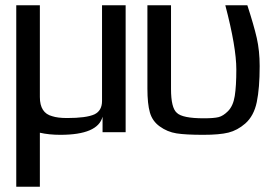

<svg xmlns="http://www.w3.org/2000/svg" viewBox="-20 -504 1045 732"><path d="M459 0H371V-59Q353 10 210 10Q167 10 132 2V208H42V-484H132V-134Q132 -73 179 -61Q200 -54 236 -54Q309 -54 340 -68Q369 -82 369 -119V-484H459Z M755 10Q688 10 653 4.5Q618 -1 589 -22Q561 -42 551.5 -75Q542 -108 542 -166V-484H632V-165Q632 -93 654 -74Q675 -53 757 -53Q796 -53 813.5 -57.5Q831 -62 849 -80Q869 -100 875 -138Q881 -176 881 -239Q881 -324 839 -484H923Q948 -407 959 -359Q970 -310 970 -252Q970 -168 959 -115Q948 -62 915 -33Q885 -7 851 1.5Q817 10 755 10Z"/></svg>

Font: Gamestation Display
Style: Regular
Weight: 400
Designer: Jonas Hecksher
Foundry: Jonas Hecksher, Playtypeª, e-types AS
Version: Version 1.003